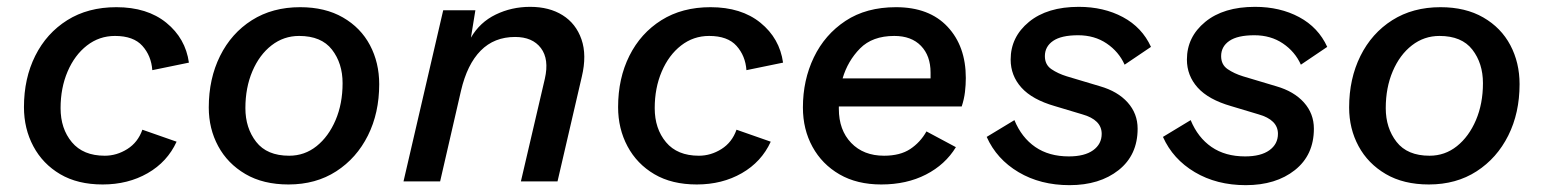

<svg xmlns="http://www.w3.org/2000/svg" viewBox="-20 -530 4509 561"><path d="M280 9Q207 9 156 -21Q105 -51 77.5 -102.5Q50 -154 50 -217Q50 -301 83 -367Q116 -433 176.5 -471Q237 -509 320 -509Q410 -509 466 -463.5Q522 -418 532 -347L425 -325Q422 -367 396 -396Q370 -425 316 -425Q270 -425 234 -397Q198 -369 177.5 -321Q157 -273 157 -214Q157 -154 190 -114.5Q223 -75 286 -75Q321 -75 352 -94.5Q383 -114 396 -151L496 -116Q469 -57 411.5 -24Q354 9 280 9Z M823 9Q749 9 697 -21.5Q645 -52 617.5 -103Q590 -154 590 -216Q590 -300 623 -366.5Q656 -433 716 -471Q776 -509 857 -509Q930 -509 982 -479Q1034 -449 1061 -398Q1088 -347 1088 -284Q1088 -200 1055 -134Q1022 -68 962.5 -29.5Q903 9 823 9ZM825 -75Q870 -75 905 -103Q940 -131 960.5 -179Q981 -227 981 -287Q981 -345 950 -385Q919 -425 854 -425Q809 -425 773.5 -397.5Q738 -370 717.5 -322Q697 -274 697 -214Q697 -156 728.5 -115.5Q760 -75 825 -75Z M1159 0 1275 -500H1369L1356 -420Q1382 -465 1428.5 -487.5Q1475 -510 1529 -510Q1585 -510 1624 -485.5Q1663 -461 1679 -415Q1695 -369 1680 -306L1609 0H1502L1572 -300Q1585 -357 1560.5 -389.5Q1536 -422 1485 -422Q1424 -422 1384.5 -382Q1345 -342 1327 -265L1266 0Z M2016 9Q1943 9 1892 -21Q1841 -51 1813.5 -102.5Q1786 -154 1786 -217Q1786 -301 1819 -367Q1852 -433 1912.5 -471Q1973 -509 2056 -509Q2146 -509 2202 -463.5Q2258 -418 2268 -347L2161 -325Q2158 -367 2132 -396Q2106 -425 2052 -425Q2006 -425 1970 -397Q1934 -369 1913.5 -321Q1893 -273 1893 -214Q1893 -154 1926 -114.5Q1959 -75 2022 -75Q2057 -75 2088 -94.5Q2119 -114 2132 -151L2232 -116Q2205 -57 2147.5 -24Q2090 9 2016 9Z M2555 9Q2484 9 2433 -20.5Q2382 -50 2354 -101Q2326 -152 2326 -216Q2326 -296 2358 -362.5Q2390 -429 2450.5 -469Q2511 -509 2598 -509Q2695 -509 2748.5 -452Q2802 -395 2802 -302Q2802 -282 2799.5 -261Q2797 -240 2790 -219H2431Q2431 -216 2431 -212Q2431 -150 2467 -112.5Q2503 -75 2563 -75Q2610 -75 2639.5 -94.5Q2669 -114 2687 -146L2773 -100Q2742 -49 2685.5 -20Q2629 9 2555 9ZM2593 -425Q2529 -425 2493 -388.5Q2457 -352 2442 -301H2699Q2699 -309 2699 -318Q2699 -367 2671 -396Q2643 -425 2593 -425Z M3105 11Q3020 11 2956 -27Q2892 -65 2863 -130L2944 -179Q2965 -128 3005 -100.5Q3045 -73 3103 -73Q3149 -73 3174 -91Q3199 -109 3199 -139Q3199 -180 3142 -196L3062 -220Q2996 -239 2964.5 -274Q2933 -309 2933 -356Q2933 -422 2986.5 -466Q3040 -510 3132 -510Q3205 -510 3261 -480Q3317 -450 3343 -393L3266 -341Q3249 -379 3213.5 -403Q3178 -427 3130 -427Q3081 -427 3057 -410.5Q3033 -394 3033 -366Q3033 -341 3052 -328Q3071 -315 3097 -307L3194 -278Q3246 -263 3275 -230.5Q3304 -198 3304 -154Q3304 -77 3248.5 -33Q3193 11 3105 11Z M3620 11Q3535 11 3471 -27Q3407 -65 3378 -130L3459 -179Q3480 -128 3520 -100.5Q3560 -73 3618 -73Q3664 -73 3689 -91Q3714 -109 3714 -139Q3714 -180 3657 -196L3577 -220Q3511 -239 3479.5 -274Q3448 -309 3448 -356Q3448 -422 3501.5 -466Q3555 -510 3647 -510Q3720 -510 3776 -480Q3832 -450 3858 -393L3781 -341Q3764 -379 3728.5 -403Q3693 -427 3645 -427Q3596 -427 3572 -410.5Q3548 -394 3548 -366Q3548 -341 3567 -328Q3586 -315 3612 -307L3709 -278Q3761 -263 3790 -230.5Q3819 -198 3819 -154Q3819 -77 3763.5 -33Q3708 11 3620 11Z M4155 9Q4081 9 4029 -21.5Q3977 -52 3949.5 -103Q3922 -154 3922 -216Q3922 -300 3955 -366.5Q3988 -433 4048 -471Q4108 -509 4189 -509Q4262 -509 4314 -479Q4366 -449 4393 -398Q4420 -347 4420 -284Q4420 -200 4387 -134Q4354 -68 4294.5 -29.5Q4235 9 4155 9ZM4157 -75Q4202 -75 4237 -103Q4272 -131 4292.5 -179Q4313 -227 4313 -287Q4313 -345 4282 -385Q4251 -425 4186 -425Q4141 -425 4105.5 -397.5Q4070 -370 4049.5 -322Q4029 -274 4029 -214Q4029 -156 4060.5 -115.5Q4092 -75 4157 -75Z"/></svg>

Font: Work Sans Medium
Style: Italic
Weight: 500
Italic angle: -13°
Designer: Wei Huang
Foundry: Wei Huang
Version: Version 2.012; ttfautohint (v1.8.3)